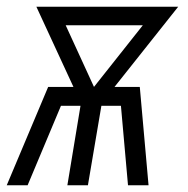

<svg xmlns="http://www.w3.org/2000/svg" viewBox="-37 -550 557 570"><path d="M-17 0 106 -292H181L71 -530H492L303 -292H378L404 0H343L322 -236H264L224 0H163L202 -236H144L45 0ZM242 -292 387 -475H158Z"/></svg>

Font: Iosevka Curly Light Oblique
Style: Regular
Weight: 300
Italic angle: -9°
Monospace: yes
Designer: Belleve Invis
Foundry: Belleve Invis
Version: Version 11.1.0; ttfautohint (v1.8.3)